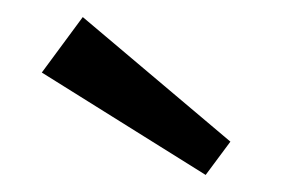

<svg xmlns="http://www.w3.org/2000/svg" viewBox="-20 -743 355 225"><path d="M250 -577 221 -538 29 -658 77 -723Z"/></svg>

Font: Exo 2
Style: Regular
Weight: 400
Designer: Natanael Gama
Version: Version 1.001;PS 001.001;hotconv 1.0.70;makeotf.lib2.5.58329